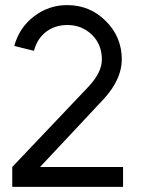

<svg xmlns="http://www.w3.org/2000/svg" viewBox="-20 -732 561 752"><path d="M243 -712Q170 -712 112 -667Q55 -623 36 -552L113 -533Q119 -556 130.5 -574.5Q142 -593 160 -607Q195 -634 244 -634Q301 -634 341 -595Q379 -557 379 -499Q379 -449 328 -394L28 -78V0H462V-78H137L387 -345Q457 -422 457 -499Q457 -588 394 -650Q332 -712 243 -712Z"/></svg>

Font: Unageo
Style: Regular
Weight: 400
Designer: Richard Sepsi
Foundry: Richard Sepsi
Version: Version 2.000